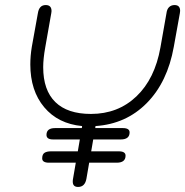

<svg xmlns="http://www.w3.org/2000/svg" viewBox="-20 -730 733 760"><path d="M693 -687 692 -678 668 -545Q643 -405 561 -322Q479 -239 358 -231L357 -223H466Q493 -223 493 -206Q493 -178 458 -178H349L341 -131H450Q477 -131 477 -114Q477 -86 442 -86H333L322 -22Q316 10 289 10Q268 10 268 -11Q268 -18 269 -22L280 -86H174Q147 -86 147 -103Q147 -119 156 -125Q165 -131 182 -131H288L296 -178H190Q164 -178 164 -196Q164 -223 198 -223H304L305 -231Q210 -240 155 -305.5Q100 -371 100 -475Q100 -509 106 -545L130 -678Q135 -710 161 -710Q184 -710 184 -686L183 -678L159 -542Q151 -497 151 -464Q151 -373 199 -326Q247 -279 340 -279Q447 -279 520 -348.5Q593 -418 615 -542L639 -678Q641 -694 649.5 -702Q658 -710 671 -710Q693 -710 693 -687Z"/></svg>

Font: Kodchasan ExtraLight
Style: Italic
Weight: 275
Italic angle: -10°
Version: Version 1.000; ttfautohint (v1.6)